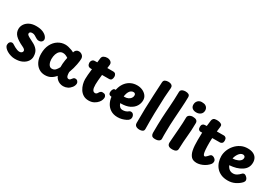

<svg xmlns="http://www.w3.org/2000/svg" viewBox="36 -1808 3998 2816"><g transform="rotate(30 2034.5 -400.5)"><path d="M454.3 -441.1Q454.3 -418.9 436.7 -402.6Q419.1 -386.2 387.7 -386.2Q374 -386.2 361.6 -391.2Q349.2 -396.2 339.9 -402Q319 -415.2 299.4 -426.7Q279.9 -438.2 253.9 -438.2Q233.7 -438.2 220.8 -429.8Q207.9 -421.3 207.9 -404.7Q207.9 -394.9 215.1 -385.5Q222.3 -376.1 246.6 -362Q270.9 -347.9 322.6 -322.3Q378.8 -295.3 410.3 -254.5Q441.9 -213.7 441.9 -145Q441.9 -103 416.4 -65.8Q390.9 -28.6 341.6 -4.8Q292.2 18.9 218.3 18.9Q184.2 18.9 148.7 8.6Q113.2 -1.7 83.5 -19.1Q53.8 -36.6 35.3 -58.6Q16.9 -80.6 16.9 -104Q16.9 -133.4 31.9 -150.5Q46.9 -167.6 68.3 -167.6Q78.7 -167.6 90.3 -162Q101.9 -156.4 114.9 -147Q125.9 -139.6 144.7 -129.6Q163.4 -119.6 184.7 -112.1Q206 -104.6 223.1 -104.6Q248.1 -104.6 261.9 -116.8Q275.8 -129.1 275.8 -146.4Q275.8 -157.6 265.1 -170Q254.4 -182.4 226.9 -195Q131.2 -239.6 88.6 -283.6Q45.9 -327.6 45.9 -388Q45.9 -431.6 70.3 -469.7Q94.8 -507.9 141.3 -531.7Q187.8 -555.4 254.9 -555.4Q321.4 -555.4 365.6 -537Q409.7 -518.6 432 -491.8Q454.3 -465.1 454.3 -441.1Z M515.7 -240Q515.7 -332 549.2 -397.4Q582.7 -462.9 638.6 -498.2Q694.4 -533.6 760.2 -533.6Q785.8 -533.6 813.8 -526.8Q841.9 -520.1 867.9 -510.4Q893.9 -500.7 911.6 -489.7L918.1 -507.7Q924.4 -523.6 940.7 -535.6Q957 -547.6 980.1 -547.6Q1011.8 -547.6 1037.7 -526.1Q1063.7 -504.7 1063.7 -467.6Q1063.7 -451.8 1060.7 -427.2Q1057.7 -402.6 1051.6 -369.3Q1045.4 -336 1034.6 -296.4Q1023.7 -256.9 1007.1 -212Q1007.1 -177.6 1012.2 -156.7Q1017.2 -135.9 1027.1 -127.1Q1037 -118.3 1052.1 -118.3Q1064.6 -118.3 1074.2 -126.9Q1083.9 -135.4 1094.3 -150.4Q1104 -163.9 1113.1 -169.4Q1122.1 -174.9 1137.4 -174.9Q1160.4 -174.9 1174.8 -158.1Q1189.2 -141.3 1189.2 -123Q1189.2 -105 1181.9 -86.4Q1174.6 -67.9 1162.7 -53Q1138 -21.3 1104.2 -4.5Q1070.4 12.3 1031.6 12.3Q1003.2 12.3 975.3 2.1Q947.4 -8.1 924.9 -29.1Q902.3 -50 889.2 -79.9Q854.9 -38.3 813.9 -16.5Q773 5.3 718.3 5.3Q659.2 5.3 613.4 -25.6Q567.7 -56.4 541.7 -111.7Q515.7 -167 515.7 -240ZM685.7 -246Q685.7 -227.1 689.9 -206.4Q694.2 -185.8 702.9 -167.7Q711.7 -149.6 726 -138.3Q740.3 -127.1 759.7 -127.1Q797.8 -127.1 819.8 -150.4Q841.8 -173.8 860.7 -210Q859.9 -238.9 862.2 -269.5Q864.6 -300.1 869.3 -328.6Q874 -357.1 878.7 -378.1Q856.4 -393.1 835.6 -401.6Q814.8 -410.1 791.1 -410.1Q758.8 -410.1 734.9 -389.2Q711.1 -368.2 698.4 -331.3Q685.7 -294.4 685.7 -246Z M1300.4 -606Q1303.2 -644.3 1329.7 -658.7Q1356.1 -673.1 1388.7 -673.1Q1409 -673.1 1428.1 -665.4Q1447.1 -657.7 1459.2 -643.1Q1471.2 -628.6 1470.2 -606Q1469.2 -592.8 1464.7 -561.4Q1460.2 -530.1 1454.7 -489.2Q1449.2 -448.2 1444.2 -403.8Q1439.2 -359.3 1435.7 -318.4Q1432.2 -277.4 1432.2 -248Q1432.2 -187.8 1446.4 -160.9Q1460.7 -134 1488.8 -134Q1502.8 -134 1512.3 -142.2Q1521.9 -150.3 1527.2 -160.9Q1535.3 -176 1547.8 -188.1Q1560.3 -200.1 1582.1 -200.1Q1614.7 -200.1 1628.6 -185.1Q1642.6 -170 1644.1 -152Q1645.9 -136.6 1638.1 -111Q1630.3 -85.4 1609.3 -60.4Q1586.3 -32.4 1548.6 -12.2Q1510.8 8 1460.2 8Q1406.8 8 1368.8 -15.5Q1330.8 -39 1307.3 -76.5Q1283.8 -114 1272.5 -157Q1261.2 -200 1261.2 -239Q1261.2 -270 1264.7 -312Q1268.2 -354 1273.7 -398.7Q1279.2 -443.4 1284.8 -484.9Q1290.4 -526.3 1294.9 -558.6Q1299.4 -590.9 1300.4 -606ZM1262.1 -415Q1227.6 -414 1211.8 -430.7Q1196 -447.3 1194.2 -476.8Q1193.2 -501 1207.8 -520.5Q1222.3 -540 1250.2 -541Q1282.3 -542 1325.2 -542.4Q1368.1 -542.8 1426 -542.9Q1483.9 -543 1558.9 -543Q1590.8 -543 1603.5 -524.8Q1616.2 -506.6 1616.2 -484.1Q1616.2 -456.2 1604.7 -436.6Q1593.1 -417 1561.2 -417Q1486.2 -417 1430.8 -416.5Q1375.3 -416 1334.8 -416Q1294.2 -416 1262.1 -415Z M1699.2 -213.6Q1684.8 -218.4 1678.1 -232.1Q1671.4 -245.7 1674.6 -271.1Q1677.9 -295.9 1690 -312.9Q1702.1 -330 1724.8 -327.2Q1729.7 -327 1751.8 -320.7Q1774 -314.4 1810.8 -308.2Q1847.6 -301.9 1894.6 -301.9Q1924.7 -301.9 1950.8 -313.6Q1976.9 -325.2 1992.7 -345.8Q2008.6 -366.3 2008.6 -393Q2008.6 -413.7 1997.7 -422Q1986.8 -430.3 1972.2 -430.3Q1951.3 -430.3 1933.5 -419Q1915.7 -407.7 1902.9 -385.1Q1890.1 -362.6 1882.8 -329.7Q1875.6 -296.9 1875.6 -253.9Q1875.6 -215 1885.6 -184.8Q1895.7 -154.7 1915.2 -137.7Q1934.8 -120.7 1963.8 -120.7Q1987.9 -120.7 2012 -128.2Q2036.1 -135.8 2055.9 -153.1Q2061.9 -158.1 2068.3 -160.6Q2074.7 -163.1 2084 -163.1Q2104.6 -163.1 2116.8 -152.4Q2129 -141.8 2134.8 -126.7Q2140.6 -111.7 2140.6 -97.3Q2140.6 -76.7 2129.3 -59.2Q2118.1 -41.7 2087.6 -26.7Q2056.8 -11.4 2022.9 -2.3Q1989.1 6.9 1948.4 6.9Q1879.4 6.9 1828.5 -25.7Q1777.6 -58.2 1750.1 -117.3Q1722.6 -176.4 1722.6 -255.9Q1722.6 -318.9 1740.2 -371.1Q1757.9 -423.2 1790.8 -461.9Q1823.8 -500.6 1869.6 -521.7Q1915.4 -542.9 1972.6 -542.9Q2020.3 -542.9 2061.5 -524.6Q2102.7 -506.2 2128.6 -473.2Q2154.6 -440.1 2154.6 -395.3Q2154.6 -343.2 2126.6 -296.8Q2098.7 -250.4 2040.9 -221.2Q1983.1 -191.9 1892.6 -191.9Q1870.6 -191.9 1840 -194.2Q1809.4 -196.4 1779.3 -200.2Q1749.1 -204 1727.2 -207.7Q1705.2 -211.4 1699.2 -213.6Z M2261.1 -762Q2263.1 -793.9 2286.4 -805.4Q2309.8 -817 2338.2 -817Q2357.8 -817 2376.1 -811.7Q2394.3 -806.4 2406 -792.8Q2417.7 -779.1 2415.9 -754Q2414.7 -738.9 2412.3 -710.6Q2409.9 -682.3 2407.5 -650.2Q2405.1 -618 2403.1 -590Q2396.1 -445 2393.5 -314.4Q2390.9 -183.9 2393.2 -50Q2394.2 -18.9 2372.4 -6.9Q2350.7 5 2322 5Q2302.4 5 2283 -0.3Q2263.6 -5.6 2250.7 -19.3Q2237.9 -33.1 2237.1 -58Q2236.3 -183.1 2239.8 -302.4Q2243.3 -421.8 2249.2 -536.9Q2255.1 -652 2261.1 -762Z M2547.1 -765Q2547.1 -786 2559.9 -798.1Q2572.8 -810.2 2591.8 -815.1Q2610.9 -820 2628.9 -820Q2660.7 -820 2682.1 -808.4Q2703.4 -796.9 2703.4 -765Q2702.4 -681.9 2695.9 -588.4Q2689.4 -495 2683.4 -399Q2679.4 -341 2676.9 -281.5Q2674.4 -222 2674.4 -163Q2674.4 -134 2673.8 -107.7Q2673.1 -81.4 2675.1 -46.8Q2676.9 -22.3 2654.1 -6.2Q2631.3 10 2588.2 10Q2545.1 10 2531.1 -9.3Q2517.1 -28.6 2517.1 -54Q2517.1 -131.9 2518.6 -194.4Q2520.1 -257 2522.6 -308.5Q2525.1 -360 2528.1 -402Q2532.1 -459 2536.1 -514.7Q2540.1 -570.4 2543.1 -631.7Q2546.1 -693 2547.1 -765Z M2825.8 -491.7Q2825.8 -511.9 2838.1 -525.2Q2850.4 -538.4 2869.1 -545.3Q2887.8 -552.1 2905.8 -552.1Q2948.3 -552.1 2969.2 -537.1Q2990.1 -522 2990.1 -492.4Q2990.1 -424.3 2986.4 -370.7Q2982.8 -317 2978.2 -267.6Q2973.7 -218.1 2969.6 -163.9Q2965.6 -109.8 2963.8 -40.4Q2963 -12.1 2941.1 1.4Q2919.1 15 2881.4 15Q2845.9 15 2827.7 5.2Q2809.6 -4.6 2803.7 -19.3Q2797.9 -34.1 2797.9 -49.1Q2797.9 -58.1 2800.6 -93.1Q2803.2 -128.1 2807.3 -178.8Q2811.3 -229.6 2815.9 -286.9Q2820.4 -344.2 2823.1 -397.9Q2825.8 -451.6 2825.8 -491.7ZM2822.7 -711.2Q2822.7 -739.1 2834.8 -760.1Q2847 -781.1 2867.4 -792.7Q2887.8 -804.3 2912.6 -804.3Q2956.2 -804.3 2978.7 -790.6Q3001.2 -776.8 3009.3 -757.7Q3017.4 -738.6 3017.4 -721.8Q3017.4 -680 2988.8 -655.3Q2960.1 -630.6 2915 -630.6Q2873.7 -630.6 2848.2 -651.3Q2822.7 -672 2822.7 -711.2Z M3162.6 -635.9Q3166.1 -659 3181.7 -672.5Q3197.3 -686 3234.8 -686Q3260 -686 3282.8 -680.7Q3305.6 -675.4 3318.8 -662.9Q3332 -650.4 3328.4 -627.1Q3322 -574.8 3316.1 -519.3Q3310.2 -463.8 3307.2 -405.4Q3304.2 -347 3305.8 -285Q3307.6 -220.7 3313.1 -188.4Q3318.6 -156.1 3326.6 -145.4Q3334.6 -134.8 3342.9 -134.8Q3351.9 -134.8 3363.2 -143.6Q3374.4 -152.3 3384.8 -163.7Q3395.2 -175.1 3401.2 -182.1Q3407.2 -189.1 3415.5 -194.7Q3423.8 -200.3 3435.4 -200.3Q3449.8 -200.3 3466 -192Q3482.2 -183.7 3493.7 -169.4Q3505.1 -155.1 3505.1 -136.1Q3505.1 -129.1 3501.2 -112.6Q3497.3 -96 3473 -72Q3446 -45.2 3413.2 -27.2Q3380.3 -9.2 3348.4 -0.6Q3316.4 8 3290.6 8Q3226.7 8 3196.1 -25.2Q3165.4 -58.3 3152.1 -115.4Q3142.8 -159.4 3140.4 -201.2Q3138.1 -243 3138.1 -288Q3138.1 -349 3140.3 -405.8Q3142.6 -462.6 3148.2 -519.5Q3153.8 -576.4 3162.6 -635.9ZM3114.4 -417Q3095.4 -416 3081.8 -430.8Q3068.2 -445.7 3068.2 -476.1Q3068.2 -504.8 3081.8 -519.1Q3095.4 -533.4 3114.4 -534.4Q3140.4 -536.4 3179.1 -537.9Q3217.7 -539.4 3262.3 -539.9Q3306.9 -540.4 3353 -540.9Q3399.1 -541.4 3440.1 -541.4Q3457.1 -541.4 3471.8 -527.1Q3486.6 -512.8 3486.8 -479Q3486.8 -450.9 3471.4 -437.4Q3456.1 -424 3440.1 -424Q3398.1 -424 3357.6 -423.5Q3317.1 -423 3277.3 -422.5Q3237.4 -422 3196.9 -420.5Q3156.4 -419 3114.4 -417Z M3814.2 3.9Q3745.2 3.9 3696 -18.9Q3646.8 -41.7 3615.6 -79.6Q3584.4 -117.4 3569.7 -164.7Q3555 -212 3555 -260Q3555 -312.6 3575.5 -364.1Q3596 -415.7 3633.7 -458.4Q3671.3 -501.2 3722.8 -527Q3774.3 -552.8 3837.1 -552.8Q3892.6 -552.8 3930.5 -535.3Q3968.4 -517.8 3987.7 -485.8Q4007 -453.9 4007 -410Q4007 -362.6 3987.2 -326.6Q3967.3 -290.7 3930.1 -266.1Q3885.3 -235.8 3834.2 -221.5Q3783 -207.2 3723.3 -202.9Q3732.1 -182.4 3745.8 -164.9Q3759.6 -147.4 3780.3 -136.3Q3801 -125.2 3829.1 -125.2Q3863.8 -125.2 3891.7 -142.4Q3919.6 -159.7 3941.4 -183Q3952.9 -195.7 3961.9 -199.4Q3971 -203.2 3978 -203.2Q3991.6 -203.2 4005.8 -193.3Q4020.1 -183.4 4031.6 -169.2Q4043 -154.9 4045.3 -139.8Q4048.7 -125.6 4042.2 -111.8Q4035.7 -98.1 4028.7 -91.1Q3991.7 -51.1 3936.3 -23.6Q3881 3.9 3814.2 3.9ZM3716.2 -312.1Q3743 -314.1 3760.3 -317.4Q3777.6 -320.8 3802.1 -331.1Q3825.8 -340.2 3843 -359.3Q3860.2 -378.3 3860.2 -404Q3860.2 -414.1 3855.7 -422.1Q3851.1 -430.1 3842.1 -435.3Q3833.1 -440.4 3819.3 -440.4Q3799.8 -440.4 3782.1 -427.6Q3764.3 -414.7 3750.7 -395Q3737 -375.3 3727.9 -353.3Q3718.9 -331.2 3716.2 -312.1Z"/></g></svg>

Font: Playpen Sans
Style: Regular
Weight: 400
Designer: Laura Meseguer, Veronika Burian, José Scaglione, Kostas Bartsokas, Vera Evstafieva, Tom Grace, Yorlmar Campos
Foundry: TypeTogether
Version: Version 2.000